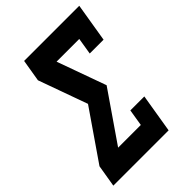

<svg xmlns="http://www.w3.org/2000/svg" viewBox="-214 -834 933 933"><g transform="rotate(-45 252.5 -367.5)"><path d="M4 0 23 -114 198 -368 107 -621 126 -735H505L472 -535H377L391 -621H235L326 -368L151 -114H307L321 -200H417L384 0Z"/></g></svg>

Font: Iosevka Slab Heavy
Style: Italic
Weight: 900
Italic angle: -9°
Monospace: yes
Designer: Belleve Invis
Foundry: Belleve Invis
Version: Version 11.1.0; ttfautohint (v1.8.3)